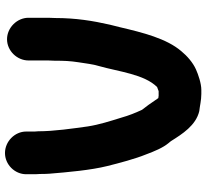

<svg xmlns="http://www.w3.org/2000/svg" viewBox="-48 -708 808 751"><g transform="rotate(-90 355.5 -332.0)"><path d="M50 -633V-607C50 -600 50 -590 51 -579C51 -568 51 -556 52 -543C58 -470 66 -380 82 -316C94 -268 110 -207 128 -163C140 -131 153 -99 172 -76C176 -71 179 -68 180 -66C207 -23 241 31 297 44C317 46 339 52 364 52H380C405 52 440 40 460 31C487 19 513 -4 531 -26C581 -84 604 -177 625 -266L635 -306C650 -372 661 -439 661 -519C662 -538 662 -551 662 -558V-624C662 -669 623 -708 578 -708C533 -708 495 -669 495 -624V-558C495 -552 495 -540 494 -522C494 -485 493 -461 488 -429C483 -399 481 -374 473 -348C451 -270 441 -171 391 -121C386 -119 381 -117 375 -115H356C353 -116 351 -116 348 -116C342 -124 336 -133 330 -142L321 -155C316 -162 310 -170 302 -180C290 -206 280 -230 271 -262C258 -304 244 -347 237 -392C229 -450 218 -524 218 -586C217 -595 217 -602 217 -607V-633C217 -678 178 -716 133 -716C88 -716 50 -678 50 -633Z"/></g></svg>

Font: Blanket
Style: Blk
Weight: 900
Foundry: Cannot Into Space Fonts
Version: Version 0.9